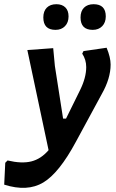

<svg xmlns="http://www.w3.org/2000/svg" viewBox="-85 -698 550 913"><path d="M183 -678Q210 -678 225.5 -663Q241 -648 241 -620Q241 -591 224 -573.5Q207 -556 179 -556Q121 -556 121 -615Q121 -645 137.5 -661.5Q154 -678 183 -678ZM360 -678Q418 -678 418 -620Q418 -591 401 -573.5Q384 -556 356 -556Q298 -556 298 -615Q298 -645 314.5 -661.5Q331 -678 360 -678ZM168 -469 176 -384 215 -134H229L296 -270Q325 -329 325 -379Q325 -414 306 -443L312 -455L422 -471Q441 -425 441 -391Q441 -325 399 -251L276 -24Q196 125 120.5 170Q45 215 -65 180L-60 76L-49 65Q18 81 64 69.5Q110 58 146 16L45 -460Z"/></svg>

Font: Alegreya Sans SC
Style: Bold Italic
Weight: 700
Italic angle: -7°
Designer: Juan Pablo del Peral
Foundry: Huerta Tipografica
Version: Version 2.007